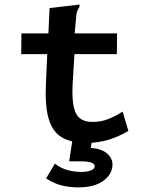

<svg xmlns="http://www.w3.org/2000/svg" viewBox="-20 -610 640 833"><path d="M355 10Q289 10 248.5 -14Q208 -38 191.5 -93.5Q175 -149 179 -242L185 -375H72L73 -465H190L195 -575L315 -589L325 -590V-581Q321 -574 317 -566.5Q313 -559 311 -543L304 -465H488L487 -375H303L295 -243Q292 -179 300.5 -144Q309 -109 329 -95Q349 -81 380 -81Q419 -81 451 -94Q483 -107 512 -126L537 -42Q495 -17 450.5 -3.5Q406 10 355 10ZM319 203Q284 203 249.5 195Q215 187 180 164L218 100Q246 121 275 128.5Q304 136 334 136Q357 136 374 129.5Q391 123 391 111Q391 100 374.5 95Q358 90 333 90H280L294 0H379L374 32Q421 35 444.5 56Q468 77 468 103Q468 145 429 174Q390 203 319 203Z"/></svg>

Font: Inconsolata Expanded Bold
Style: Regular
Weight: 700
Width: 7
Monospace: yes
Designer: Raph Levien, Cyreal, Brenton Simpson
Foundry: Raph Levien, Cyreal, Google
Version: Version 3.001; ttfautohint (v1.8.2.53-6de2)